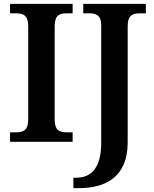

<svg xmlns="http://www.w3.org/2000/svg" viewBox="-20 -734 799 994"><path d="M32 0H356V-49H325C290 -49 263 -57 263 -116V-598C263 -657 290 -665 325 -665H356V-714H32V-665H63C98 -665 126 -657 126 -598V-116C126 -57 98 -49 63 -49H32ZM360 240H389C523 240 641 185 641 4V-598C641 -657 669 -665 704 -665H735V-714H411V-665H442C476 -665 504 -657 504 -602V5C504 142 447 186 375 186H360Z"/></svg>

Font: Noto Serif Tamil SemiBold
Style: Italic
Weight: 600
Italic angle: -12°
Designer: Indian Type Foundry, Tom Grace, and the Monotype Design Team
Foundry: Monotype Imaging Inc.
Version: Version 2.003